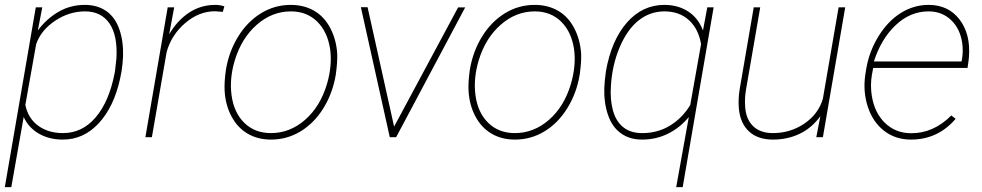

<svg xmlns="http://www.w3.org/2000/svg" viewBox="-25 -558 3996 781"><path d="M231 9.8Q174.8 9.8 132.8 -14.6Q90.8 -39.1 71.3 -82L21 203.1H-5.4L120.6 -528.3H147L128.9 -434.1Q163.6 -481 212.2 -509.5Q260.7 -538.1 320.3 -538.1Q371.6 -538.1 407.7 -512.7Q443.8 -487.3 460.7 -438.2Q477.5 -389.2 475.6 -329.6Q474.1 -298.3 469.7 -269.5L463.4 -237.3Q438 -122.6 376.5 -56.4Q314.9 9.8 231 9.8ZM442.9 -269.5 448.7 -321.8Q453.6 -414.6 419.9 -463.1Q386.2 -511.7 320.8 -511.7Q256.3 -511.7 199 -473.4Q141.6 -435.1 122.1 -378.4L78.1 -131.3Q89.4 -76.2 130.6 -46.4Q171.9 -16.6 231 -16.6Q310.1 -16.6 364.7 -81.3Q419.4 -146 441.4 -261.2Z M881.3 -509.8 849.6 -512.2Q784.2 -512.2 728 -463.9Q671.9 -415.5 652.8 -346.2L592.8 0H566.4L657.2 -528.3H683.6L663.1 -418.5Q696.3 -475.1 744.1 -506.6Q792 -538.1 850.6 -538.1Q869.1 -538.1 887.7 -532.2Z M894 -274.4Q906.2 -348.1 943.4 -408.7Q980.5 -469.2 1036.1 -503.7Q1091.8 -538.1 1157.7 -538.1Q1211.4 -538.1 1252.9 -514.2Q1294.4 -490.2 1318.8 -443.1Q1343.3 -396 1346.7 -338.9Q1348.1 -305.7 1340.8 -253.9Q1328.6 -180.2 1291.3 -119.1Q1253.9 -58.1 1198.5 -24.2Q1143.1 9.8 1077.6 9.8Q1023.4 9.8 982.2 -14.4Q940.9 -38.6 916.3 -85.2Q891.6 -131.8 888.7 -189.9Q886.7 -222.7 894 -274.4ZM917 -169.9Q926.8 -99.1 969.2 -57.9Q1011.7 -16.6 1077.1 -16.6Q1153.8 -16.6 1215.6 -70.3Q1277.3 -124 1304.7 -215.3Q1327.1 -291 1317.9 -358.4Q1307.1 -429.2 1264.9 -470.5Q1222.7 -511.7 1158.2 -511.7Q1081.5 -511.7 1019.5 -457.3Q957.5 -402.8 930.2 -313Q907.7 -238.3 917 -169.9Z M1578.1 -43 1838.4 -527.8H1867.2L1586.4 0H1560.5L1442.9 -528.8H1470.2Z M1886.2 -274.4Q1898.4 -348.1 1935.5 -408.7Q1972.7 -469.2 2028.3 -503.7Q2084 -538.1 2149.9 -538.1Q2203.6 -538.1 2245.1 -514.2Q2286.6 -490.2 2311 -443.1Q2335.4 -396 2338.9 -338.9Q2340.3 -305.7 2333 -253.9Q2320.8 -180.2 2283.4 -119.1Q2246.1 -58.1 2190.7 -24.2Q2135.3 9.8 2069.8 9.8Q2015.6 9.8 1974.4 -14.4Q1933.1 -38.6 1908.4 -85.2Q1883.8 -131.8 1880.9 -189.9Q1878.9 -222.7 1886.2 -274.4ZM1909.2 -169.9Q1918.9 -99.1 1961.4 -57.9Q2003.9 -16.6 2069.3 -16.6Q2146 -16.6 2207.8 -70.3Q2269.5 -124 2296.9 -215.3Q2319.3 -291 2310.1 -358.4Q2299.3 -429.2 2257.1 -470.5Q2214.8 -511.7 2150.4 -511.7Q2073.7 -511.7 2011.7 -457.3Q1949.7 -402.8 1922.4 -313Q1899.9 -238.3 1909.2 -169.9Z M2439.9 -269.5Q2462.4 -395 2525.4 -466.6Q2588.4 -538.1 2677.7 -538.1Q2732.4 -538.1 2773.7 -511.7Q2814.9 -485.4 2834.5 -434.1L2852.1 -528.3H2877.9L2752 203.1H2725.6L2776.9 -82Q2741.2 -38.6 2692.6 -14.4Q2644 9.8 2586.9 9.8Q2536.1 9.8 2500.5 -15.9Q2464.8 -41.5 2448 -91.1Q2431.2 -140.6 2433.1 -200.2Q2434.1 -228 2439.9 -269.5ZM2460 -207.5Q2456.1 -153.8 2468.3 -108.9Q2480.5 -64 2510.5 -40.3Q2540.5 -16.6 2585.9 -16.6Q2649.4 -16.1 2700 -46.9Q2750.5 -77.6 2782.7 -130.9L2826.7 -378.4Q2816.4 -440.4 2777.3 -476.1Q2738.3 -511.7 2677.7 -511.7Q2619.6 -511.7 2573.2 -475.3Q2526.9 -439 2495.8 -366Q2464.8 -293 2460 -207.5Z M3295.4 0 3312 -85.4Q3277.3 -37.6 3228 -13.9Q3178.7 9.8 3119.6 9.8Q3058.1 9.8 3022.2 -22.9Q2986.3 -55.7 2980.5 -116.2Q2977.1 -154.8 2983.9 -195.8L3041 -528.3H3067.4L3009.3 -191.9Q3003.9 -158.7 3005.9 -127.4Q3008.3 -74.7 3037.6 -45.7Q3066.9 -16.6 3118.7 -16.6Q3189.9 -16.6 3247.1 -55.4Q3304.2 -94.2 3322.3 -156.7L3386.2 -528.3H3413.1L3322.3 0Z M3680.7 9.8Q3617.2 9.8 3571.3 -25.9Q3525.4 -61.5 3505.1 -123.3Q3484.9 -185.1 3494.6 -252.9L3498.5 -277.3Q3510.3 -348.6 3548.6 -410.6Q3586.9 -472.7 3639.6 -505.4Q3692.4 -538.1 3752.4 -538.1Q3832.5 -538.1 3877.9 -479Q3923.3 -419.9 3916.5 -327.6L3915 -312.5L3910.6 -281.7H3526.9L3521.5 -252.9Q3514.6 -211.9 3521 -169.9Q3531.7 -100.1 3574.5 -58.3Q3617.2 -16.6 3680.2 -16.1Q3771.5 -15.1 3844.7 -88.4L3862.3 -74.7Q3790 9.8 3680.7 9.8ZM3752.4 -511.7Q3677.2 -511.7 3617.9 -455.3Q3558.6 -398.9 3529.8 -308.1H3886.2L3887.7 -314.5Q3894 -349.6 3888.7 -384.8Q3879.9 -442.4 3843 -477.1Q3806.2 -511.7 3752.4 -511.7Z"/></svg>

Font: TypoPRO Roboto
Style: Italic
Weight: 250
Italic angle: -12°
Designer: Google
Version: Version 2.136; 2016